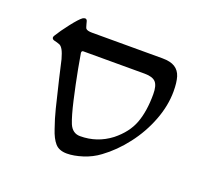

<svg xmlns="http://www.w3.org/2000/svg" viewBox="-99 -646 835 777"><g transform="rotate(20 318.5 -258.0)"><path d="M81.1 -393.1Q69.3 -397.9 55.2 -400.9Q51.8 -401.9 49.1 -404.5Q46.4 -407.2 46.4 -411.6Q46.4 -414.1 49.8 -419.9Q64.5 -444.3 92 -479.7Q119.6 -515.1 132.8 -524.4Q138.7 -527.8 143.6 -527.8Q146.5 -527.8 149.2 -525.4Q151.9 -522.9 152.8 -518.6Q154.3 -514.6 156.2 -505.9Q157.7 -500.5 159.2 -495.8Q160.6 -491.2 162.6 -489.3Q168.9 -482.9 189 -482.9H491.7Q526.9 -482.9 546.1 -470.7Q565.4 -458.5 572.8 -434.6Q580.1 -410.6 580.1 -372.6Q580.1 -310.5 555.4 -246.3Q530.8 -182.1 488.5 -127.2Q446.3 -72.3 395.5 -35.2Q364.7 -12.2 326.9 -0.2Q289.1 11.7 259.8 11.7Q226.1 11.7 209 -7.8Q191.9 -27.3 179.7 -64.9Q166 -103.5 156 -143.6Q146 -183.6 127.4 -261.7Q115.7 -314.5 109.4 -339.8Q102.5 -364.7 95.7 -377Q88.9 -389.2 81.1 -393.1ZM417.5 -117.2Q468.8 -158.2 487.8 -209.2Q506.8 -260.3 506.8 -333.5Q506.8 -370.6 493.2 -385.3Q479.5 -399.9 445.3 -399.9H181.2Q174.3 -399.9 174.3 -391.1Q174.3 -387.7 186 -325.2Q197.8 -262.7 212.2 -199.7Q226.6 -136.7 238.8 -106.9Q253.4 -72.8 286.1 -72.8Q359.4 -72.8 417.5 -117.2Z"/></g></svg>

Font: David Libre
Style: Regular
Weight: 400
Version: Version 1.000